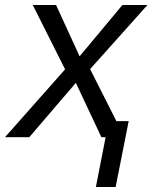

<svg xmlns="http://www.w3.org/2000/svg" viewBox="-60 -548 609 767"><path d="M345 0 243 -217 57 0H-40L200 -271L71 -528H164L258 -323L429 -528H529L300 -272L405 -64H454L402 199H323L362 0Z"/></svg>

Font: Libra Sans Modern
Style: Italic
Weight: 400
Italic angle: -12°
Foundry: Stefan Peev, Context Ltd
Version: Version 1.000